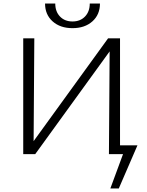

<svg xmlns="http://www.w3.org/2000/svg" viewBox="-20 -876 836 1091"><path d="M236 -856H294Q294 -810 321 -782Q348 -754 392 -754Q436 -754 463 -782Q490 -810 490 -856H548Q548 -793 505 -754.5Q462 -716 392 -716Q322 -716 279 -754.5Q236 -793 236 -856ZM655 195H607L679 0H599L603 -584L180 0H112V-658H175L171 -74L594 -658H662V-50H761Z"/></svg>

Font: Isabella Sans
Style: Regular
Weight: 400
Designer: Original fonts by Christian Thalmann (Catharsis Fonts), Modifications by Cristiano Sobral
Version: Version 0.002;July 12, 2020;FontCreator 13.0.0.2655 64-bit; 